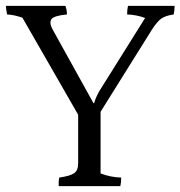

<svg xmlns="http://www.w3.org/2000/svg" viewBox="-24 -680 612 651"><path d="M568 -660Q568 -648 565 -631Q537 -627 523 -617Q509 -607 492 -581L317 -301V-92Q350 -79 387 -78Q387 -62 384 -49H175Q174 -64 177 -78Q213 -83 227 -92.5Q241 -102 241 -126V-291L52 -620Q23 -630 0 -631Q-4 -653 -4 -660H198Q203 -645 203 -631Q161 -627 151 -616Q147 -611 147 -602.5Q147 -594 155 -579L293 -330H295Q302 -355 319 -381L468 -619Q439 -630 407 -631Q407 -648 410 -660Z"/></svg>

Font: Halant
Style: Regular
Weight: 400
Designer: Hitesh Malaviya (Devanagari), Satya Rajpurohit (Latin)
Foundry: Indian Type Foundry
Version: Version 1.101;PS 1.0;hotconv 1.0.78;makeotf.lib2.5.61930; tt